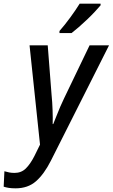

<svg xmlns="http://www.w3.org/2000/svg" viewBox="-107 -786 614 1046"><path d="M-22 240Q-44 240 -59.5 237.5Q-75 235 -87 231L-83 147Q-70 151 -56.5 153.5Q-43 156 -28 156Q9 156 33.5 132Q58 108 80 65L111 2L54 -539H153L174 -269Q178 -230 179.5 -185Q181 -140 180 -110H183Q190 -127 200 -152.5Q210 -178 221 -204Q232 -230 242 -250L381 -539H487L170 90Q133 163 89 201.5Q45 240 -22 240ZM217 -617Q246 -650 276 -691Q306 -732 327 -766H441V-757Q430 -744 411 -723.5Q392 -703 368.5 -680.5Q345 -658 322.5 -638.5Q300 -619 283 -606H217Z"/></svg>

Font: Noto Sans SemiCondensed Medium
Style: Italic
Weight: 500
Width: 4
Italic angle: -12°
Designer: Monotype Design Team
Foundry: Monotype Imaging Inc.
Version: Version 2.013; ttfautohint (v1.8.4.7-5d5b)